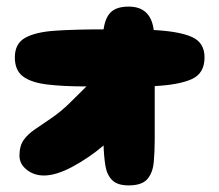

<svg xmlns="http://www.w3.org/2000/svg" viewBox="-20 -561 665 582"><path d="M113 -29Q83 -29 61 -46.5Q39 -64 39 -89Q39 -119 52 -137Q65 -155 86 -169Q107 -183 133 -201Q164 -222 191 -248.5Q218 -275 242 -299Q170 -299 122 -305Q74 -311 49.5 -329.5Q25 -348 25 -387Q25 -429 56.5 -446.5Q88 -464 148 -468Q208 -472 294 -472Q299 -508 316.5 -524.5Q334 -541 370 -541Q437 -541 446 -470Q523 -466 561.5 -449Q600 -432 600 -387Q600 -339 562 -321.5Q524 -304 449 -300Q449 -254 449 -209Q449 -164 449 -139Q449 -101 446 -69Q443 -37 426.5 -18Q410 1 370 1Q336 1 320 -15Q304 -31 299.5 -58.5Q295 -86 294 -120Q249 -82 199.5 -55.5Q150 -29 113 -29Z"/></svg>

Font: Cherry Bomb One
Style: Regular
Weight: 400
Designer: satsuyako
Foundry: satsuyako
Version: Version 4.100; ttfautohint (v1.8.3)